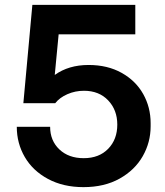

<svg xmlns="http://www.w3.org/2000/svg" viewBox="-20 -750 677 789"><path d="M49 -229H186Q186 -172 224 -136Q262 -100 324 -100Q387 -100 424.5 -138.5Q462 -177 462 -238Q462 -298 424.5 -337.5Q387 -377 325 -377Q289 -377 257 -363Q225 -349 207 -326H76L113 -730H536V-609H221L205 -442Q262 -483 344 -483Q422 -483 480 -450.5Q538 -418 568.5 -363.5Q599 -309 599 -244V-231Q599 -165 566.5 -108Q534 -51 471.5 -16Q409 19 323 19Q240 19 177.5 -14.5Q115 -48 82 -104.5Q49 -161 49 -229Z"/></svg>

Font: Sora-SIA SemiBold
Style: Regular
Weight: 600
Designer: Jonathan Barnbrook, Julián Moncada
Foundry: Barnbrook Fonts
Version: Version 2.000